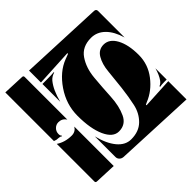

<svg xmlns="http://www.w3.org/2000/svg" viewBox="-162 -671 1013 1013"><g transform="rotate(45 344.0 -165.0)"><path d="M0 -10 20 -475Q21 -490 35 -490H233Q174 -473 141.5 -440Q109 -407 109 -363Q109 -297 156 -265Q203 -233 269.5 -227Q336 -221 402.5 -217.5Q469 -214 516 -192Q563 -170 563 -119Q563 -75 504.5 -48.5Q446 -22 350 -22Q265 -22 192.5 -71.5Q120 -121 94 -189L83 -218H78L89 -10ZM181 -385Q181 -427 227.5 -452.5Q274 -478 351 -478Q421 -478 477 -435Q533 -392 557 -332L563 -319H568L559 -490H695L675 -40Q674 -27 665.5 -18.5Q657 -10 645 -10H491Q560 -27 599 -59.5Q638 -92 638 -135Q638 -193 604 -227.5Q570 -262 519.5 -273Q469 -284 409.5 -291Q350 -298 299.5 -302.5Q249 -307 215 -327Q181 -347 181 -385ZM98 -96 101 -97Q108 -73 125 -59Q163 -28 233 -10H100V-38Q100 -86 98 -96ZM463 -490H547V-472Q547 -450 550 -439L545 -438Q540 -452 526 -462Q503 -479 463 -490ZM-7 160 -2 40Q-2 30 8 30H326Q302 45 302 73Q302 91 315 104Q328 117 347 117Q360 117 365 110L368 112Q362 120 362 130Q362 146 356 160ZM377 160Q402 123 402 73Q402 45 378 30H672L667 150Q667 160 657 160Z"/></g></svg>

Font: PrimecolorB
Style: Medium
Weight: 500
Designer: gluk
Foundry: gluk
Version: Version 0.672